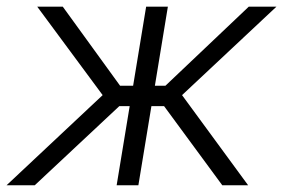

<svg xmlns="http://www.w3.org/2000/svg" viewBox="-41 -549 840 569"><path d="M-21.5 0 263.2 -267.1 69.3 -529.3H145L314.9 -294.9H353.5L392.1 -529.3H456.5L418 -294.9H449.2L696.3 -529.3H778.3L498.5 -267.1L694.3 0H617.7L445.3 -234.4H407.7L369.1 0H304.7L343.3 -234.4H312.5L62 0Z"/></svg>

Font: Inter 24pt Light
Style: Italic
Weight: 300
Italic angle: -9.3988°
Designer: Rasmus Andersson
Foundry: rsms
Version: Version 4.001;git-66647c0bb